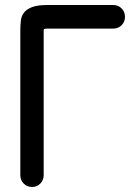

<svg xmlns="http://www.w3.org/2000/svg" viewBox="-20 -745 518 765"><path d="M169 -631Q159 -631 156.5 -629.5Q154 -628 154 -626V-47Q154 -27 140.5 -13.5Q127 0 108 0Q88 0 74.5 -13.5Q61 -27 61 -47V-626Q61 -647 63.5 -665.5Q66 -684 77.5 -697Q89 -710 110 -717.5Q131 -725 169 -725H431Q451 -725 464.5 -711.5Q478 -698 478 -677Q478 -658 464.5 -644.5Q451 -631 431 -631Z"/></svg>

Font: VDS
Style: Regular
Weight: 400
Designer: artmaker
Foundry: artmaker
Version: Version 1.000 2009 initial release